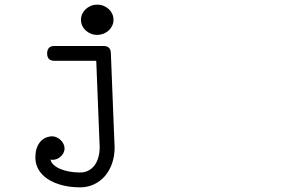

<svg xmlns="http://www.w3.org/2000/svg" viewBox="-20 -618 1244 821"><path d="M396 -598.1Q410.2 -598.1 422.9 -593Q435.5 -587.9 445.1 -579.1Q454.6 -570.3 460 -558.6Q465.3 -546.9 465.3 -533.7Q465.3 -519.5 459.5 -507.6Q453.6 -495.6 444.1 -487.1Q434.6 -478.5 421.9 -473.6Q409.2 -468.8 396 -468.8Q381.3 -468.8 368.7 -473.9Q356 -479 346.4 -487.8Q336.9 -496.6 331.5 -508.3Q326.2 -520 326.2 -533.7Q326.2 -546.4 331.5 -558.1Q336.9 -569.8 346.2 -578.6Q355.5 -587.4 368.2 -592.8Q380.9 -598.1 396 -598.1ZM213.4 -357.9Q181.6 -357.9 181.6 -389.6Q181.6 -421.4 213.4 -421.4H421.9Q454.1 -421.4 454.1 -389.6L468.8 -18.1Q470.2 -2 470.2 11.2Q470.2 49.3 459.2 80.8Q448.2 112.3 428.5 135Q408.7 157.7 381.6 170.4Q354.5 183.1 322.8 183.1Q280.3 183.1 245.1 173.8Q210 164.6 184.6 147.9Q159.2 131.3 145.3 107.9Q131.3 84.5 131.3 56.6Q131.3 27.3 139.4 9.3Q147.5 -8.8 158.9 -18.6Q170.4 -28.3 182.4 -31.7Q194.3 -35.2 202.1 -35.2Q212.4 -35.2 222.2 -30.8Q231.9 -26.4 239.3 -19.3Q246.6 -12.2 251.2 -3.2Q255.9 5.9 255.9 15.6V21.5Q252.9 40.5 237.8 52.7V53.2Q223.1 64.9 206.1 65.4Q197.8 65.4 195.8 64Q198.2 76.7 209.5 86.9Q220.7 97.2 237.8 104.5Q254.9 111.8 276.9 115.7Q298.8 119.6 322.8 119.6Q341.3 119.6 356.7 112.1Q372.1 104.5 383.1 90.6Q394 76.7 400.1 56.4Q406.2 36.1 406.2 11.2Q406.2 7.3 406 1.7Q405.8 -3.9 405.3 -11.7L391.6 -357.9Z"/></svg>

Font: Erica Type
Style: Italic
Weight: 400
Monospace: yes
Designer: Peter Wiegel
Foundry: Peter Wiegel
Version: Version 1.000 2010 initial release